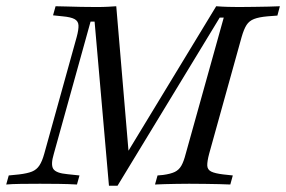

<svg xmlns="http://www.w3.org/2000/svg" viewBox="-28 -591 917 615"><path d="M144.4 -98.4Q133.9 -63.7 142.7 -50Q151.6 -36.3 187.9 -33.1L226.6 -29L218.5 0Q191.1 -1.6 159.7 -2Q128.2 -2.4 100 -2.4Q67.7 -2.4 38.7 -2Q9.7 -1.6 -8.1 0L0 -29L33.1 -32.3Q59.7 -35.5 74.6 -41.5Q89.5 -47.6 98.4 -61.3Q107.3 -75 113.7 -98.4L217.7 -472.6Q224.2 -496.8 223.4 -510.1Q222.6 -523.4 210.9 -529.8Q199.2 -536.3 172.6 -538.7L141.9 -541.9L150 -571Q163.7 -571 185.1 -570.2Q206.5 -569.4 231.5 -569Q256.5 -568.5 281.5 -568.5H280.6Q301.6 -568.5 318.5 -569.4Q335.5 -570.2 344.4 -571L386.3 -75.8L362.9 -74.2L664.5 -571Q685.5 -569.4 702.8 -569Q720.2 -568.5 737.1 -568.5H736.3Q761.3 -568.5 785.9 -569Q810.5 -569.4 832.3 -569.8Q854 -570.2 868.5 -571L860.5 -541.1L829 -538.7Q801.6 -536.3 785.9 -530.2Q770.2 -524.2 761.7 -510.9Q753.2 -497.6 746 -472.6L641.9 -98.4Q635.5 -74.2 635.9 -60.9Q636.3 -47.6 648.4 -41.5Q660.5 -35.5 687.1 -32.3L717.7 -29L709.7 0Q696 -0.8 674.6 -1.2Q653.2 -1.6 628.6 -2Q604 -2.4 578.2 -2.4H577.4Q556.5 -2.4 536.7 -2Q516.9 -1.6 499.6 -1.2Q482.3 -0.8 468.5 0L476.6 -29L494.4 -30.6Q518.5 -33.9 531.9 -40.3Q545.2 -46.8 552.8 -60.1Q560.5 -73.4 566.9 -98.4L688.7 -534.7H675.8L348.4 4H321L275 -521.8H262.1Z"/></svg>

Font: Playfair 5pt SemiExpanded Light Light
Style: Italic
Weight: 300
Italic angle: -15.6°
Version: Version 2.203